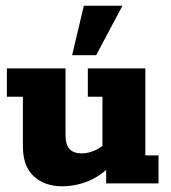

<svg xmlns="http://www.w3.org/2000/svg" viewBox="-20 -641 597 671"><path d="M197 10Q137 10 98.5 -24.5Q60 -59 60 -131V-303H4V-402H209V-170Q209 -135 223 -120Q237 -105 266 -105Q289 -105 313 -116Q337 -127 356 -147L338 -112V-303H287V-402H488V-98H534V0H351V-65L372 -67Q334 -27 289.5 -8.5Q245 10 197 10ZM232 -448 273 -621H408L316 -448Z"/></svg>

Font: Rokkitt SemiBold ExtraBold
Style: Regular
Weight: 800
Version: Version 3.103